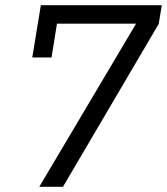

<svg xmlns="http://www.w3.org/2000/svg" viewBox="-20 -718 642 738"><path d="M131 0 503 -627H199L178 -497H104L137 -698H602L590 -626L222 0Z"/></svg>

Font: iA Writer Mono V
Style: Regular
Weight: 400
Italic angle: -9.5°
Designer: Mike Abbink, Paul van der Laan, Pieter van Rosmalen
Foundry: Bold Monday
Version: Version 2.000